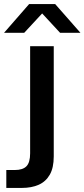

<svg xmlns="http://www.w3.org/2000/svg" viewBox="-92 -756 415 943"><path d="M-61 167V79H-19Q20 79 38 60.5Q56 42 56 -3V-529H172V12Q172 68 152.5 102Q133 136 98 151.5Q63 167 15 167ZM-72 -595 51 -736H179L303 -595H203L115 -690L27 -595Z"/></svg>

Font: Mona Sans Expanded Medium
Style: Regular
Weight: 500
Width: 7
Designer: Deni Anggara
Foundry: GitHub
Version: Version 2.000